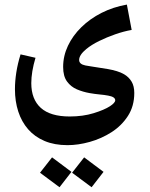

<svg xmlns="http://www.w3.org/2000/svg" viewBox="-20 -420 643 821"><path d="M268.6 200.7Q212.9 200.7 170.7 182.9Q128.4 165 100.3 132.8Q72.3 100.6 58.1 56.9Q43.9 13.2 43.9 -38.6Q43.9 -72.8 49.8 -110.6Q55.7 -148.4 67.9 -187.5L131.8 -172.9Q113.8 -112.3 113.8 -64.5Q113.8 4.4 154.5 41.3Q195.3 78.1 278.3 78.1Q334.5 78.1 380.4 64Q426.3 49.8 450.2 34.2Q472.7 19.5 472.7 8.8Q472.7 -5.9 442.4 -11.2Q426.8 -14.2 405.8 -16.1Q384.8 -18.1 362.8 -22Q335 -26.9 309.1 -37.8Q283.2 -48.8 266.6 -71.5Q250 -94.2 250 -133.8Q250 -180.7 270.5 -224.1Q291 -267.6 327.9 -303.7Q364.7 -339.8 414.3 -365Q463.9 -390.1 522.5 -400.4L543 -292Q509.3 -286.1 472.9 -273.4Q436.5 -260.7 403.8 -244.6Q371.1 -228.5 349.1 -210.4Q318.4 -185.1 318.4 -163.6Q318.4 -145.5 345.2 -140.1Q358.4 -137.7 369.9 -136Q381.3 -134.3 397.7 -131.6Q414.1 -128.9 442.4 -124.5Q461.9 -121.1 479.5 -115.7Q497.1 -110.4 511.2 -102.1Q531.2 -90.3 542.7 -71Q554.2 -51.8 554.2 -22.5Q554.2 33.7 527.1 75.7Q500 117.7 456.8 145.3Q413.6 172.9 363.8 186.8Q314 200.7 268.6 200.7ZM371.7 380.6 288.3 318.6 339.8 252.9 422.7 314.9ZM234.5 380.6 151.1 318.6 202.6 252.9 285.5 314.9Z"/></svg>

Font: Markazi Text
Style: Regular
Weight: 400
Designer: Borna Izadpanah (Arabic designer), Fiona Ross (Arabic design director) and Florian Runge (Latin designer)
Foundry: Borna Izadpanah and Florian Runge
Version: Version 1.000